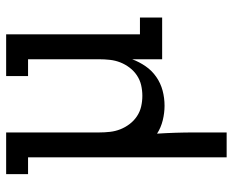

<svg xmlns="http://www.w3.org/2000/svg" viewBox="-88 -472 775 640"><g transform="rotate(-90 300.0 -152.5)"><path d="M95 215V-447H39V-520H178V-210Q178 -192 180 -174Q182 -156 188.5 -139.5Q195 -123 206 -108.5Q217 -94 232 -84Q247 -74 264.5 -70Q282 -66 300 -66Q318 -66 335.5 -70Q353 -74 368 -84Q383 -94 394 -108.5Q405 -123 411.5 -139.5Q418 -156 420 -174Q422 -192 422 -210V-447H366V-520H505V-74H561V0H422V-100Q413 -76 398.5 -55Q384 -34 363 -19.5Q342 -5 317.5 1.5Q293 8 267 8Q243 8 218.5 2Q194 -4 174 -17Q176 14 177 45Q178 76 178 107V215Z"/></g></svg>

Font: Iosevka Etoile
Style: Regular
Weight: 400
Designer: Belleve Invis
Foundry: Belleve Invis
Version: Version 33.2.4